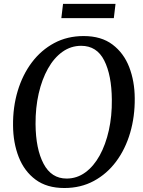

<svg xmlns="http://www.w3.org/2000/svg" viewBox="-20 -934 716 964"><path d="M303 10Q215.5 10 158.8 -32Q102 -74 74 -145.5Q46 -217 45.5 -304Q44.5 -396.5 69 -477.8Q93.5 -559 140 -620.8Q186.5 -682.5 252.2 -717.8Q318 -753 400 -753Q488.5 -753 545 -710.2Q601.5 -667.5 628.8 -596.8Q656 -526 656.5 -441.5Q657.5 -349 633.5 -267.2Q609.5 -185.5 563.2 -123.2Q517 -61 451.2 -25.5Q385.5 10 303 10ZM314.5 -37.5Q366 -37.5 408.2 -68.2Q450.5 -99 480.5 -153.5Q510.5 -208 526.5 -279.8Q542.5 -351.5 541.5 -433.5Q540.5 -557 503.2 -630.5Q466 -704 387.5 -704Q336 -704 293.5 -673.8Q251 -643.5 220.8 -589.5Q190.5 -535.5 174.2 -464.2Q158 -393 158.5 -311Q159.5 -186 198.8 -111.8Q238 -37.5 314.5 -37.5ZM296.5 -914.5H560L551.5 -843H288Z"/></svg>

Font: Merriweather Text Regular
Style: Italic
Weight: 400
Italic angle: -7.8°
Designer: Eben Sorkin
Foundry: Eben Sorkin
Version: Version 2.100; ttfautohint (v1.7.19-72a1) -l 8 -r 50 -G 200 